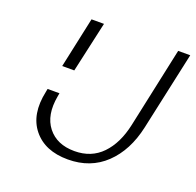

<svg xmlns="http://www.w3.org/2000/svg" viewBox="-118 -782 930 912"><g transform="rotate(20 346.5 -326.0)"><path d="M171 -276 168 -259Q150 -159 196 -100.5Q242 -42 331 -42Q416 -42 470 -98Q524 -154 545 -252L632 -658H693L607 -262Q580 -138 504.5 -66Q429 6 315 6Q199 6 140.5 -66.5Q82 -139 108 -260L111 -276ZM139 -402 194 -658H257L200 -402Z"/></g></svg>

Font: EauTestText Semilight
Style: Italic
Weight: 300
Italic angle: -12°
Designer: Christian Thalmann (Catharsis Fonts)
Version: Version 0.001;PS 000.001;hotconv 1.0.88;makeotf.lib2.5.64775